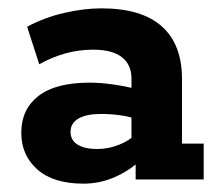

<svg xmlns="http://www.w3.org/2000/svg" viewBox="-20 -430 524 460"><path d="M180 10Q108 10 69.5 -24Q31 -58 31 -112Q31 -168 72 -200Q113 -232 195 -232Q223 -232 255.5 -227Q288 -222 312 -215L295 -203V-242Q295 -275 272 -293Q249 -311 203 -311Q169 -311 136.5 -302Q104 -293 74 -276L45 -366Q86 -388 133.5 -399Q181 -410 223 -410Q319 -410 367.5 -367Q416 -324 416 -241V-86H468V0H305V-66L323 -52Q295 -24 258 -7Q221 10 180 10ZM213 -73Q240 -73 266 -83.5Q292 -94 306 -110L295 -78V-171L312 -143Q290 -151 267 -154Q244 -157 222 -157Q187 -157 168 -146Q149 -135 149 -114Q149 -94 166 -83.5Q183 -73 213 -73Z"/></svg>

Font: Rokkitt
Style: Bold
Weight: 700
Designer: Vernon Adams
Foundry: Vernon Adams
Version: Version 3.103